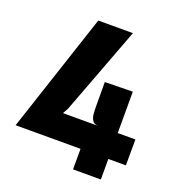

<svg xmlns="http://www.w3.org/2000/svg" viewBox="-132 -833 864 940"><g transform="rotate(20 300.0 -363.5)"><path d="M15 -107 220 -727H400.5L228 -269.5L212.5 -242H590L589.5 -107ZM353 0 353.5 -205 398 -242Q375.5 -242 366.2 -255.5Q357 -269 355.2 -288.5Q353.5 -308 353.5 -326L353 -455L498 -457.5V0Z"/></g></svg>

Font: Spline Sans Mono
Style: Bold
Weight: 700
Designer: Eben Sorkin, Mirko Velimirovic
Foundry: Sorkin Type
Version: Version 1.004